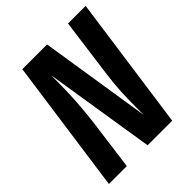

<svg xmlns="http://www.w3.org/2000/svg" viewBox="-193 -813 933 933"><g transform="rotate(-45 274.0 -346.0)"><path d="M451 0H282L191 -573V-529Q191 -402 175 -270L139 0H16L113 -692H283L373 -118V-167Q373 -228 375.5 -277.5Q378 -327 386 -387L427 -692H548Z"/></g></svg>

Font: Fira Sans Compressed SemiBold
Style: Italic
Weight: 600
Width: 1
Italic angle: -8°
Designer: bBox Type GmbH & Carrois Corporate GbR & Edenspiekermann AG
Foundry: bBox Type GmbH & Carrois Corporate GbR & Edenspiekermann AG
Version: Version 4.301